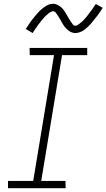

<svg xmlns="http://www.w3.org/2000/svg" viewBox="-20 -986 558 1006"><path d="M22 0V-38H154L263 -697H136L135 -735H437V-697H305L196 -38H323L324 0ZM375 -813Q367 -813 360 -815Q353 -817 347 -820.5Q341 -824 335.5 -828.5Q330 -833 325 -838.5Q320 -844 316 -849.5Q312 -855 308.5 -861Q305 -867 301.5 -873.5Q298 -880 294 -886.5Q290 -893 286 -899.5Q282 -906 278.5 -911Q275 -916 270.5 -921.5Q266 -927 258 -927Q254 -927 249.5 -925Q245 -923 241.5 -921Q238 -919 234 -915.5Q230 -912 225.5 -908Q221 -904 218.5 -902Q216 -900 213.5 -897Q211 -894 208.5 -891Q206 -888 203 -885Q200 -882 197.5 -878.5Q195 -875 192 -871Q189 -867 185.5 -863Q182 -859 179 -854.5Q176 -850 172.5 -845Q169 -840 165.5 -835Q162 -830 158.5 -824.5Q155 -819 151 -813L115 -834Q121 -843 126.5 -851.5Q132 -860 137.5 -868Q143 -876 148.5 -883Q154 -890 159.5 -896.5Q165 -903 169.5 -908.5Q174 -914 178.5 -919Q183 -924 188 -929Q193 -934 200 -939.5Q207 -945 213 -949.5Q219 -954 226.5 -958Q234 -962 242 -964Q250 -966 258 -966Q266 -966 272.5 -964Q279 -962 285.5 -958.5Q292 -955 297.5 -950.5Q303 -946 308 -940.5Q313 -935 317 -929Q321 -923 324.5 -917Q328 -911 331.5 -905Q335 -899 339 -892Q343 -885 347 -879Q351 -873 354.5 -868Q358 -863 362.5 -857Q367 -851 375 -851Q379 -851 383.5 -853.5Q388 -856 391 -858Q394 -860 398 -863Q402 -866 407 -870.5Q412 -875 414.5 -877Q417 -879 419.5 -882Q422 -885 424 -887.5Q426 -890 429.5 -893.5Q433 -897 435.5 -900.5Q438 -904 441 -908Q444 -912 447 -916Q450 -920 453.5 -924.5Q457 -929 460.5 -934Q464 -939 467.5 -944Q471 -949 474.5 -954.5Q478 -960 482 -965L518 -945Q512 -935 506 -926.5Q500 -918 495 -910.5Q490 -903 484 -896Q478 -889 473 -882.5Q468 -876 463 -870Q458 -864 453.5 -859Q449 -854 444.5 -849.5Q440 -845 433 -839Q426 -833 420 -828.5Q414 -824 406 -820.5Q398 -817 390.5 -815Q383 -813 375 -813Z"/></svg>

Font: Iosevka Etoile Extralight
Style: Italic
Weight: 200
Italic angle: -9°
Designer: Belleve Invis
Foundry: Belleve Invis
Version: Version 22.1.2; ttfautohint (v1.8.4)